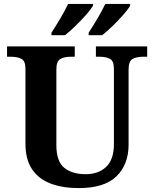

<svg xmlns="http://www.w3.org/2000/svg" viewBox="-20 -951 787 981"><path d="M382 10Q300 10 239 -13Q178 -36 144 -86Q110 -136 110 -218V-600Q110 -640 89 -650.5Q68 -661 38 -661H16V-714H362V-661H339Q310 -661 289 -650Q268 -639 268 -596V-210Q268 -126 308.5 -93.5Q349 -61 417 -61Q484 -61 523 -99Q562 -137 562 -214V-600Q562 -640 541.5 -650.5Q521 -661 492 -661H470V-714H732V-661H709Q679 -661 658 -650Q637 -639 637 -596V-212Q637 -111 575.5 -50.5Q514 10 382 10ZM433 -784Q454 -816 478 -856.5Q502 -897 518 -931H645V-921Q635 -904 609.5 -875Q584 -846 554.5 -817.5Q525 -789 502 -771H433ZM243 -784Q264 -816 288 -856.5Q312 -897 328 -931H455V-921Q445 -904 419.5 -875Q394 -846 364.5 -817.5Q335 -789 312 -771H243Z"/></svg>

Font: Noto Serif Gurmukhi
Style: Bold
Weight: 700
Designer: Vaibhav Singh and the Monotype Design Team
Foundry: Monotype Imaging Inc.
Version: Version 2.004; ttfautohint (v1.8.4.7-5d5b)